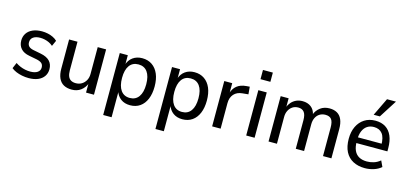

<svg xmlns="http://www.w3.org/2000/svg" viewBox="-75 -1288 4257 2009"><g transform="rotate(15 2054.0 -284.0)"><path d="M238 9Q201 9 165.5 2Q130 -5 100.5 -17.5Q71 -30 49 -48L76 -111Q101 -94 127.5 -83Q154 -72 181.5 -66.5Q209 -61 235 -61Q286 -61 314 -80Q342 -99 342 -132Q342 -162 324.5 -178Q307 -194 269 -202L186 -218Q124 -229 93 -264Q62 -299 62 -351Q62 -396 84.5 -429.5Q107 -463 149 -481.5Q191 -500 248 -500Q280 -500 311 -493.5Q342 -487 369 -474Q396 -461 415 -442L387 -380Q368 -397 345 -408Q322 -419 297 -424.5Q272 -430 249 -430Q200 -430 172.5 -410.5Q145 -391 145 -355Q145 -327 161 -310.5Q177 -294 213 -287L295 -271Q361 -258 393 -224Q425 -190 425 -136Q425 -92 402 -59Q379 -26 337 -8.5Q295 9 238 9Z M704 9Q653 9 617 -10.5Q581 -30 562 -71.5Q543 -113 543 -175V-491H634V-181Q634 -141 644.5 -116Q655 -91 676 -79Q697 -67 728 -67Q764 -67 792 -84Q820 -101 836.5 -131Q853 -161 853 -200V-491H944V0H858V-101H862Q842 -51 801.5 -21Q761 9 704 9Z M1092 180V-491H1179V-383H1174Q1192 -440 1234 -470Q1276 -500 1335 -500Q1397 -500 1442 -469Q1487 -438 1511 -381.5Q1535 -325 1535 -246Q1535 -168 1511 -110.5Q1487 -53 1442.5 -22Q1398 9 1336 9Q1276 9 1235.5 -21Q1195 -51 1178 -105H1183V180ZM1313 -64Q1376 -64 1410 -111.5Q1444 -159 1444 -246Q1444 -334 1410 -380.5Q1376 -427 1313 -427Q1250 -427 1216 -380.5Q1182 -334 1182 -246Q1182 -159 1216 -111.5Q1250 -64 1313 -64Z M1658 180V-491H1745V-383H1740Q1758 -440 1800 -470Q1842 -500 1901 -500Q1963 -500 2008 -469Q2053 -438 2077 -381.5Q2101 -325 2101 -246Q2101 -168 2077 -110.5Q2053 -53 2008.5 -22Q1964 9 1902 9Q1842 9 1801.5 -21Q1761 -51 1744 -105H1749V180ZM1879 -64Q1942 -64 1976 -111.5Q2010 -159 2010 -246Q2010 -334 1976 -380.5Q1942 -427 1879 -427Q1816 -427 1782 -380.5Q1748 -334 1748 -246Q1748 -159 1782 -111.5Q1816 -64 1879 -64Z M2224 0V-491H2310V-379H2306Q2322 -434 2360 -464.5Q2398 -495 2460 -500L2497 -503L2504 -422L2441 -416Q2382 -411 2349 -374Q2316 -337 2316 -276V0Z M2585 -608V-708H2692V-608ZM2593 0V-491H2684V0Z M2835 0V-491H2921V-391H2917Q2929 -423 2950.5 -447.5Q2972 -472 3002.5 -486Q3033 -500 3071 -500Q3126 -500 3163 -472Q3200 -444 3211 -391H3206Q3224 -439 3264.5 -469.5Q3305 -500 3364 -500Q3412 -500 3446 -480.5Q3480 -461 3498 -420Q3516 -379 3516 -315V0H3425V-309Q3425 -371 3404.5 -397.5Q3384 -424 3339 -424Q3304 -424 3277 -407.5Q3250 -391 3235 -360.5Q3220 -330 3220 -290V0H3130V-309Q3130 -370 3108 -397Q3086 -424 3045 -424Q3009 -424 2982.5 -406.5Q2956 -389 2941 -359Q2926 -329 2926 -291V0Z M3879 9Q3805 9 3750.5 -20Q3696 -49 3667 -105.5Q3638 -162 3638 -245Q3638 -322 3665.5 -379Q3693 -436 3743 -468Q3793 -500 3861 -500Q3926 -500 3971 -471.5Q4016 -443 4039.5 -388.5Q4063 -334 4063 -257V-222H3709V-284H4001L3985 -267Q3985 -352 3953.5 -392Q3922 -432 3862 -432Q3820 -432 3789.5 -411.5Q3759 -391 3742.5 -352Q3726 -313 3726 -255V-241Q3726 -180 3744 -141Q3762 -102 3797 -83Q3832 -64 3882 -64Q3919 -64 3956 -75.5Q3993 -87 4025 -114L4055 -50Q4020 -20 3973.5 -5.5Q3927 9 3879 9ZM3825 -555 3918 -748H4015L3892 -555Z"/></g></svg>

Font: Nunito Sans 10pt SemiCondensed Medium
Style: Regular
Weight: 500
Width: 4
Designer: Vernon Adams
Foundry: Vernon Adams
Version: Version 3.101;gftools[0.9.27]